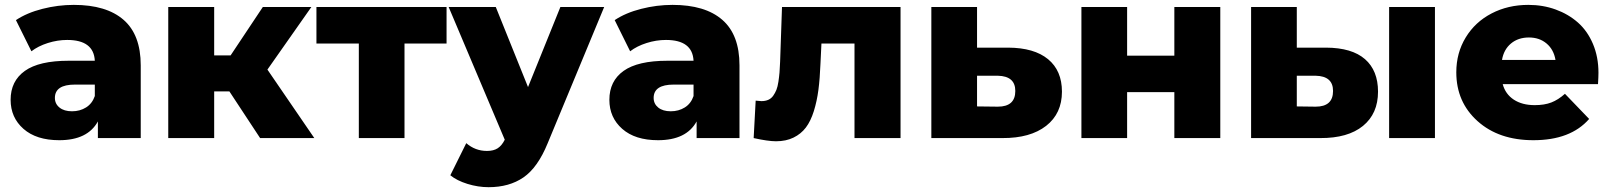

<svg xmlns="http://www.w3.org/2000/svg" viewBox="-20 -571 6667 794"><path d="M384.8 0V-68.8Q342.3 8.8 225.1 8.8Q130.4 8.8 77.1 -38.1Q23.9 -85 23.9 -158.2Q23.9 -235.8 82.8 -277.8Q141.6 -319.8 264.2 -319.8H372.1Q367.7 -405.8 257.8 -405.8Q217.8 -405.8 177.7 -393.1Q137.7 -380.4 109.9 -358.9L45.9 -487.8Q91.3 -518.1 155.5 -534.4Q219.7 -550.8 285.2 -550.8Q419.9 -550.8 491 -489Q562 -427.2 562 -300.8V0ZM372.1 -173.8V-221.2H290Q207 -221.2 207 -166Q207 -141.6 226.1 -126.2Q245.1 -110.8 277.8 -110.8Q310.5 -110.8 335.9 -126.7Q361.3 -142.6 372.1 -173.8Z M1055.7 0 928.7 -192.9H865.7V0H675.8V-542H865.7V-341.8H933.6L1066.9 -542H1267.6L1085.9 -283.2L1279.8 0Z M1463.9 0V-391.1H1288.6V-542H1826.7V-391.1H1652.8V0Z M2000.5 203.1Q1957 203.1 1913.1 189.5Q1869.1 175.8 1842.3 153.8L1908.2 21Q1945.3 53.2 1993.7 53.2Q2021 53.2 2038.1 42.2Q2055.2 31.2 2067.4 6.8L1835.4 -542H2030.3L2163.6 -210.9L2297.4 -542H2478.5L2244.6 22Q2203.6 122.1 2144.8 162.6Q2085.9 203.1 2000.5 203.1Z M2860.8 0V-68.8Q2818.4 8.8 2701.2 8.8Q2606.4 8.8 2553.2 -38.1Q2500 -85 2500 -158.2Q2500 -235.8 2558.8 -277.8Q2617.7 -319.8 2740.2 -319.8H2848.1Q2843.8 -405.8 2733.9 -405.8Q2693.8 -405.8 2653.8 -393.1Q2613.8 -380.4 2585.9 -358.9L2522 -487.8Q2567.4 -518.1 2631.6 -534.4Q2695.8 -550.8 2761.2 -550.8Q2896 -550.8 2967 -489Q3038.1 -427.2 3038.1 -300.8V0ZM2848.1 -173.8V-221.2H2766.1Q2683.1 -221.2 2683.1 -166Q2683.1 -141.6 2702.1 -126.2Q2721.2 -110.8 2753.9 -110.8Q2786.6 -110.8 2812 -126.7Q2837.4 -142.6 2848.1 -173.8Z M3189 13.2Q3156.2 13.2 3096.7 0L3105 -154.8Q3122.6 -152.8 3128.9 -152.8Q3145 -152.8 3157.2 -158.2Q3169.4 -163.6 3177.5 -175Q3185.5 -186.5 3190.7 -199.2Q3195.8 -211.9 3199 -232.7Q3202.1 -253.4 3203.6 -271.2Q3205.1 -289.1 3206.1 -315.9L3213.9 -542H3704.1V0H3513.7V-391.1H3377L3373 -308.1Q3370.6 -246.1 3364.5 -199.5Q3358.4 -152.8 3345.5 -111.3Q3332.5 -69.8 3312.5 -43.5Q3292.5 -17.1 3261.5 -2Q3230.5 13.2 3189 13.2Z M4125.5 0H3831.5V-542H4020.5V-374H4149.4Q4256.8 -373.5 4314.2 -326.2Q4371.6 -278.8 4371.6 -191.9Q4371.6 -101.6 4306.2 -50.5Q4240.7 0.5 4125.5 0ZM4106.4 -129.9Q4178.7 -129.9 4178.7 -194.8Q4178.7 -256.3 4106.4 -257.8H4020.5V-130.9Z M4452.1 0V-542H4641.1V-340.8H4836.4V-542H5026.4V0H4836.4V-189.9H4641.1V0Z M5439.9 0H5153.8V-542H5342.8V-374H5463.9Q5570.8 -373.5 5624.8 -326.4Q5678.7 -279.3 5678.7 -191.9Q5678.7 -101.1 5616.5 -50.3Q5554.2 0.5 5439.9 0ZM5724.6 0V-542H5914.1V0ZM5420.9 -129.9Q5492.7 -129.9 5492.7 -194.8Q5492.7 -256.3 5420.9 -257.8H5342.8V-130.9Z M6321.3 8.8Q6178.2 8.8 6090.3 -70.1Q6002.4 -148.9 6002.4 -272Q6002.4 -352.1 6041.3 -416Q6080.1 -480 6148.2 -515.4Q6216.3 -550.8 6300.3 -550.8Q6360.8 -550.8 6413.3 -531.7Q6465.8 -512.7 6505.4 -477.8Q6544.9 -442.9 6567.6 -389.2Q6590.3 -335.4 6590.3 -270Q6590.3 -253.4 6588.4 -223.1H6194.3Q6205.6 -181.6 6240.2 -158.9Q6274.9 -136.2 6326.7 -136.2Q6366.7 -136.2 6395.3 -147.2Q6423.8 -158.2 6451.7 -183.1L6551.8 -79.1Q6475.1 8.8 6321.3 8.8ZM6191.4 -323.2H6412.6Q6405.3 -366.2 6375.7 -391.1Q6346.2 -416 6302.7 -416Q6258.3 -416 6228.5 -391.1Q6198.7 -366.2 6191.4 -323.2Z"/></svg>

Font: Montserrat ExtraBold
Style: Regular
Weight: 800
Designer: Julieta Ulanovsky
Foundry: Julieta Ulanovsky
Version: Version 9.000